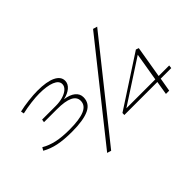

<svg xmlns="http://www.w3.org/2000/svg" viewBox="-114 -1091 1455 1455"><g transform="rotate(-45 613.5 -364.0)"><path d="M37 -353 51 -377Q97 -350 154 -337.5Q211 -325 291 -325Q399 -325 452.5 -348Q506 -371 506 -420Q506 -502 333 -502H194L198 -526H345Q385 -526 419.5 -536Q454 -546 475.5 -565Q497 -584 497 -608Q497 -643 450.5 -662Q404 -681 322 -681Q285 -681 232.5 -674.5Q180 -668 133 -657L128 -682Q174 -693 230 -699.5Q286 -706 327 -706Q426 -706 478 -681Q530 -656 530 -611Q530 -578 501 -553Q472 -528 424 -518Q480 -510 510 -485.5Q540 -461 540 -424Q540 -358 477.5 -329Q415 -300 293 -300Q207 -300 146.5 -312.5Q86 -325 37 -353ZM401 11 368 1 957 -739 991 -729ZM663 -110 664 -131 1076 -399 1099 -391 1056 -135H1169L1166 -110H1053L1034 0H999L1017 -110ZM710 -135H1020L1058 -361Z"/></g></svg>

Font: Georama ExtraExtended ExtraLight
Style: Italic
Weight: 200
Width: 8
Italic angle: -9°
Designer: Jean-Baptiste Levee
Foundry: Production Type
Version: Version 1.000